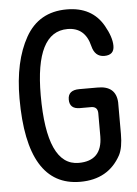

<svg xmlns="http://www.w3.org/2000/svg" viewBox="-54 -805 608 850"><g transform="rotate(-5 250.0 -380.0)"><path d="M374 -293.9Q373 -321.3 346.7 -322.3H294.9Q249 -322.3 249 -364.3Q249 -406.2 299.8 -406.2H379.9Q461.9 -407.2 465.8 -333V-192.4Q465.8 -131.8 449.2 -99.6Q393.6 2.9 268.6 2.9Q32.2 2.9 32.2 -387.7Q32.2 -552.7 91.3 -657.7Q150.4 -762.7 274.4 -762.7Q386.7 -762.7 436.5 -675.8Q466.8 -623 466.8 -584Q466.8 -543 422.9 -543Q380.9 -543 369.1 -591.8Q348.6 -675.8 270.5 -675.8Q127 -675.8 127 -393.6Q127 -81.1 268.6 -81.1Q373 -81.1 374 -189.5Z"/></g></svg>

Font: MotoyaLMaru
Style: W3 mono
Weight: 400
Version: Version 1.01